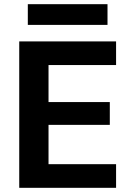

<svg xmlns="http://www.w3.org/2000/svg" viewBox="-20 -898 630 918"><path d="M72 0V-700H535V-587H212V-410H505V-301H212V-113H535V0ZM113 -779V-878H494V-779Z"/></svg>

Font: DM Sans 11pt ExtraBold
Style: Regular
Weight: 800
Version: Version 4.004;gftools[0.9.30]